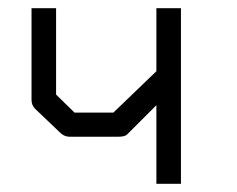

<svg xmlns="http://www.w3.org/2000/svg" viewBox="-20 -497 580 469"><path d="M422 -477V-48H362V-240L290 -168Q284 -163 269 -163H150Q138.5 -163 129 -171L66 -231Q57 -240 57 -253V-477H117V-266L162 -222H257L362 -323V-477Z"/></svg>

Font: 3270 Nerd Font
Style: Regular
Weight: 400
Monospace: yes
Version: Version 3.0.1;Nerd Fonts 3.3.0